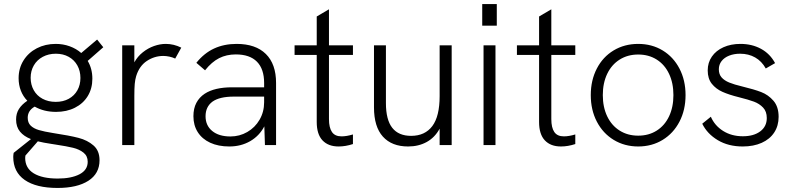

<svg xmlns="http://www.w3.org/2000/svg" viewBox="-20 -717 3923 949"><path d="M45.5 58.5Q45.5 50.5 47.5 38.5L133 -29.5Q98 -43 78.8 -66.5Q59.5 -90 59.5 -126.5Q59.5 -156 73.5 -178.2Q87.5 -200.5 115 -219Q94 -240.5 83 -269Q72 -297.5 72 -330.5Q72 -379.5 96.2 -418.2Q120.5 -457 162.2 -478.5Q204 -500 255.5 -500Q292 -500 324.5 -488.2Q357 -476.5 381.5 -455L460 -521.5L490.5 -483.5L413.5 -416Q436.5 -377.5 436.5 -328Q436.5 -279.5 413.8 -242.2Q391 -205 350.2 -184.5Q309.5 -164 257 -164Q197 -164 151.5 -190Q117 -170.5 117 -135Q117 -110.5 131.5 -96.2Q146 -82 172 -74.2Q198 -66.5 242 -59.5Q324 -47 368.2 -35.5Q412.5 -24 442.2 2Q472 28 472 75Q472 141 416.8 176.5Q361.5 212 264.5 212Q159 212 102.2 172.5Q45.5 133 45.5 58.5ZM265.5 165.5Q332 165.5 372.8 144.5Q413.5 123.5 413.5 82.5Q413.5 54 392.8 37.5Q372 21 341.2 13.5Q310.5 6 257.5 -2L235.5 -5.5Q194.5 -11.5 167 -18.5L105.5 52Q104.5 59 104.5 63.5Q104.5 114 146.8 139.8Q189 165.5 265.5 165.5ZM255.5 -213.5Q292.5 -213.5 320 -228.8Q347.5 -244 362.5 -270.8Q377.5 -297.5 377.5 -331.5Q377.5 -366.5 362.2 -393.8Q347 -421 319.5 -436.2Q292 -451.5 256 -451.5Q220 -451.5 191.5 -436.2Q163 -421 147.2 -393.8Q131.5 -366.5 131.5 -332.5Q131.5 -298.5 146.8 -271.2Q162 -244 190.2 -228.8Q218.5 -213.5 255.5 -213.5Z M584 -493H644V-409Q660 -438 685.8 -458.5Q711.5 -479 741.2 -489.5Q771 -500 799.5 -500Q839 -500 876 -481.5L846 -427.5Q833.5 -433.5 817.8 -437Q802 -440.5 787 -440.5Q743.5 -440.5 706 -415.8Q668.5 -391 653 -340.5Q648 -324 646 -302.5Q644 -281 644 -242.5V0H584Z M1286.5 -92.5Q1262 -45.5 1216.5 -19.2Q1171 7 1113.5 7Q1059 7 1019 -11.5Q979 -30 957.5 -63.8Q936 -97.5 936 -142.5Q936 -181 950.5 -208.5Q965 -236 991.5 -253.5Q1040 -285.5 1127.5 -285.5H1285.5V-307Q1285.5 -376 1250 -412Q1214.5 -448 1145.5 -448Q1099.5 -448 1063 -429.5Q1026.5 -411 993.5 -369.5L950.5 -406.5Q989 -454.5 1038.2 -477.2Q1087.5 -500 1149.5 -500Q1243.5 -500 1294 -450.2Q1344.5 -400.5 1344.5 -307V0H1289.5ZM1119 -42.5Q1164 -42.5 1202.2 -64.5Q1240.5 -86.5 1263 -125.2Q1285.5 -164 1285.5 -211.5V-239.5H1135.5Q1065 -239.5 1030 -214.5Q996 -189 996 -142.5Q996 -96.5 1029 -69.5Q1062 -42.5 1119 -42.5Z M1545.5 -114V-445.5H1436V-493H1545.5V-635.5L1606 -671V-493H1724.5V-445.5H1606V-128.5Q1606 -86 1620.8 -64.5Q1635.5 -43 1668 -43Q1693 -43 1724.5 -52.5V-5Q1688 7 1653.5 7Q1602.5 7 1574 -23.2Q1545.5 -53.5 1545.5 -114Z M1828.5 -186.5V-493H1887.5V-207.5Q1887.5 -125 1918.8 -85.2Q1950 -45.5 2012 -45.5Q2080.5 -45.5 2116.8 -93.8Q2153 -142 2153 -242V-493H2212.5V0H2153V-81Q2129.5 -37.5 2089.2 -15.2Q2049 7 1997 7Q1916.5 7 1872.5 -41.8Q1828.5 -90.5 1828.5 -186.5Z M2370 -493H2429V0H2370ZM2363.5 -697H2435.5V-590H2363.5Z M2644.5 -114V-445.5H2535V-493H2644.5V-635.5L2705 -671V-493H2823.5V-445.5H2705V-128.5Q2705 -86 2719.8 -64.5Q2734.5 -43 2767 -43Q2792 -43 2823.5 -52.5V-5Q2787 7 2752.5 7Q2701.5 7 2673 -23.2Q2644.5 -53.5 2644.5 -114Z M2900 -247Q2900 -320 2929.8 -377.8Q2959.5 -435.5 3013 -467.8Q3066.5 -500 3134.5 -500Q3202 -500 3255.2 -467.8Q3308.5 -435.5 3338.5 -377.8Q3368.5 -320 3368.5 -247Q3368.5 -173.5 3338.5 -115.8Q3308.5 -58 3255.2 -25.5Q3202 7 3134.5 7Q3067 7 3013.5 -25.5Q2960 -58 2930 -115.8Q2900 -173.5 2900 -247ZM3134.5 -46.5Q3186.5 -46.5 3226 -71.5Q3265.5 -96.5 3287 -142Q3308.5 -187.5 3308.5 -247Q3308.5 -306.5 3287 -352Q3265.5 -397.5 3226 -422.5Q3186.5 -447.5 3134.5 -447.5Q3082.5 -447.5 3042.8 -422.5Q3003 -397.5 2981.2 -352Q2959.5 -306.5 2959.5 -247Q2959.5 -187.5 2981.2 -142Q3003 -96.5 3042.8 -71.5Q3082.5 -46.5 3134.5 -46.5Z M3451 -105.5 3493.5 -140Q3512.5 -96 3554.2 -69.8Q3596 -43.5 3651.5 -43.5Q3705.5 -43.5 3737.8 -67.8Q3770 -92 3770 -133.5Q3770 -166 3751.8 -185.2Q3733.5 -204.5 3706.8 -214.5Q3680 -224.5 3632 -236.5Q3583.5 -248.5 3551 -263Q3518.5 -277.5 3498.2 -303Q3478 -328.5 3478 -369Q3478 -407.5 3498.5 -437.2Q3519 -467 3555.8 -483.5Q3592.5 -500 3640 -500Q3696.5 -500 3741.2 -475.8Q3786 -451.5 3811 -405L3765 -378.5Q3745 -414.5 3712.5 -433Q3680 -451.5 3638 -451.5Q3608 -451.5 3584 -442Q3560 -432.5 3546.5 -415Q3533 -397.5 3533 -374.5Q3533 -350 3546.5 -334.5Q3560 -319 3584.5 -309Q3609 -299 3649 -289.5Q3707 -275.5 3742.2 -262Q3777.5 -248.5 3803 -219Q3828.5 -189.5 3828.5 -139.5Q3828.5 -95.5 3806.8 -62.2Q3785 -29 3744.8 -11Q3704.5 7 3651 7Q3580 7 3527.8 -24.2Q3475.5 -55.5 3451 -105.5Z"/></svg>

Font: HK Grotesk Light
Style: Regular
Weight: 300
Designer: Alfredo Marco Pradil
Foundry: Hanken Design Co.
Version: Version 3.001